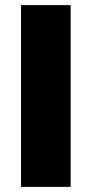

<svg xmlns="http://www.w3.org/2000/svg" viewBox="-20 -730 358 750"><path d="M62 0V-710H256V0Z"/></svg>

Font: Geist Black
Style: Regular
Weight: 400
Designer: Basement.studio, Andrés Briganti, Mateo Zaragoza
Foundry: Basement.studio, Vercel, Andrés Briganti, Guido Ferreyra, Mateo Zaragoza
Version: Version 1.401